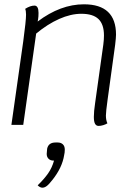

<svg xmlns="http://www.w3.org/2000/svg" viewBox="-20 -580 650 892"><path d="M519 -419Q519 -406 515 -372L480 -118Q472 -60 472 -43Q472 -22 479 -7Q471 -2 459.5 1.5Q448 5 438 5Q427 5 421.5 -5Q416 -15 416 -37Q416 -62 422 -102L460 -373Q463 -396 463 -415Q463 -467 437.5 -491.5Q412 -516 358 -516Q309 -516 255 -492Q201 -468 148 -424L88 0H33L88 -388Q101 -484 101 -512Q101 -529 97 -539Q121 -554 140 -554Q159 -554 159 -520Q159 -502 157 -491L155 -480Q261 -560 370 -560Q519 -560 519 -419ZM281 115Q281 129 278 141Q269 198 225 254Q208 276 197.5 284Q187 292 177 292Q166 292 155 281Q185 252 203.5 225.5Q222 199 231 166H228Q214 166 205.5 157.5Q197 149 197 135L199 111Q205 82 238 82H248Q263 82 272 90.5Q281 99 281 115Z"/></svg>

Font: Krub Light
Style: Italic
Weight: 300
Italic angle: -8°
Designer: Ekaluck Peanpanawate
Foundry: Cadson Demak Co.,Ltd.
Version: Version 1.000; ttfautohint (v1.6)